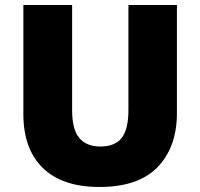

<svg xmlns="http://www.w3.org/2000/svg" viewBox="-20 -734 797 764"><path d="M684 -284Q684 -149 607.5 -69.5Q531 10 376 10Q228 10 150.5 -65.5Q73 -141 73 -280V-714H267V-295Q267 -219 295.5 -185Q324 -151 379 -151Q438 -151 464.5 -185.5Q491 -220 491 -296V-714H684Z"/></svg>

Font: Noto Sans Gujarati UI Black
Style: Regular
Weight: 900
Designer: Jelle Bosma - Monotype Design Team, Universal Thirst
Foundry: Monotype Imaging Inc.
Version: Version 2.106; ttfautohint (v1.8.4.7-5d5b)